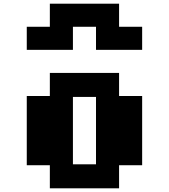

<svg xmlns="http://www.w3.org/2000/svg" viewBox="-20 -1020 915 1040"><path d="M125 -750V-875H250V-1000H625V-875H750V-750H500V-875H375V-750ZM250 0V-125H125V-500H250V-625H625V-500H750V-125H625V0ZM375 -130H500V-495H375Z"/></svg>

Font: Silkscreen
Style: Bold
Weight: 700
Designer: Jason Kottke
Foundry: Jason Kottke
Version: Version 1.001; ttfautohint (v1.8.4.7-5d5b)